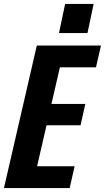

<svg xmlns="http://www.w3.org/2000/svg" viewBox="-29 -950 530 970"><path d="M-9 0 157 -720H299L133 0ZM63 0 88 -110H348L323 0ZM136 -317 160 -425H402L378 -317ZM204 -610 229 -720H481L456 -610ZM269 -783 300 -930H444L413 -783Z"/></svg>

Font: Instrument Sans Condensed
Style: Bold Italic
Weight: 700
Width: 3
Italic angle: -13°
Designer: Rodrigo Fuenzalida
Foundry: fragTYPE
Version: Version 1.000;gftools[0.9.28]